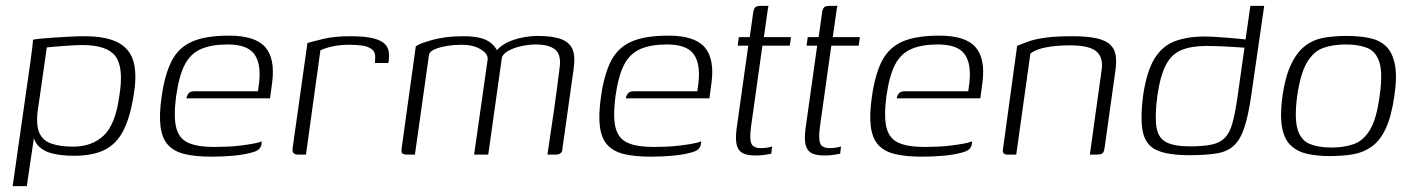

<svg xmlns="http://www.w3.org/2000/svg" viewBox="-20 -525 4802 652"><path d="M23 107 83 -313Q87 -341 89.5 -362.5Q92 -384 92 -390Q100 -392 119.5 -394Q139 -396 164.5 -397.5Q190 -399 216.5 -400.5Q243 -402 266 -402Q341 -402 382 -380Q423 -358 434.5 -311.5Q446 -265 432 -191Q420 -121 397 -78Q374 -35 334 -15.5Q294 4 231 4Q191 4 159 -3.5Q127 -11 108.5 -31.5Q90 -52 91 -92L102 -103L71 107ZM228 -27Q292 -27 332 -64.5Q372 -102 385 -198Q401 -295 372.5 -333.5Q344 -372 260 -372Q244 -372 219 -370.5Q194 -369 171 -367Q148 -365 139 -364L108 -148Q102 -99 114 -73Q126 -47 155.5 -37Q185 -27 228 -27Z M698 7Q643 7 606.5 -2Q570 -11 550 -33.5Q530 -56 525 -96Q520 -136 529 -198Q540 -274 563.5 -319Q587 -364 633 -384Q679 -404 758 -404Q847 -404 881 -364.5Q915 -325 904 -243L897 -191H613Q615 -201 620.5 -208Q626 -215 640 -215H856L860 -245Q867 -310 843 -342Q819 -374 753 -374Q698 -374 662.5 -358.5Q627 -343 607.5 -305.5Q588 -268 578 -198Q569 -128 578.5 -91Q588 -54 619.5 -40Q651 -26 708 -26Q728 -26 751.5 -27Q775 -28 799 -31Q823 -34 841.5 -37.5Q860 -41 869 -45L868 -35Q867 -27 860.5 -19.5Q854 -12 835 -7Q810 0 775 3.5Q740 7 698 7Z M1019 0H992Q982 0 977 -5Q972 -10 974 -24L1024 -379Q1045 -385 1080.5 -393.5Q1116 -402 1170 -402Q1219 -402 1247 -395Q1275 -388 1287 -375.5Q1299 -363 1300.5 -346.5Q1302 -330 1299 -311H1253L1254 -325Q1256 -348 1242.5 -358Q1229 -368 1208 -370.5Q1187 -373 1166 -373Q1135 -373 1109.5 -367.5Q1084 -362 1068 -354Z M1363 0Q1350 0 1346 -4.5Q1342 -9 1344 -22L1392 -368Q1401 -374 1415 -379Q1429 -384 1448.5 -389.5Q1468 -395 1494 -398.5Q1520 -402 1554 -402Q1586 -402 1609.5 -396.5Q1633 -391 1648.5 -378Q1664 -365 1672 -345H1660Q1670 -360 1686 -371Q1702 -382 1722 -389Q1742 -396 1764 -399.5Q1786 -403 1806 -403Q1858 -403 1887 -391.5Q1916 -380 1925 -355.5Q1934 -331 1928 -291L1890 -21Q1890 -13 1887 -8.5Q1884 -4 1879 -2Q1874 0 1866 0H1839Q1850 -73 1860.5 -146Q1871 -219 1880 -292Q1887 -338 1866 -356Q1845 -374 1798 -374Q1777 -374 1751 -368.5Q1725 -363 1705.5 -352Q1686 -341 1684 -327L1638 0H1590L1636 -323Q1638 -342 1612.5 -357.5Q1587 -373 1548 -373Q1522 -373 1498 -369Q1474 -365 1457 -358Q1440 -351 1437 -340L1389 0Z M2190 7Q2135 7 2098.5 -2Q2062 -11 2042 -33.5Q2022 -56 2017 -96Q2012 -136 2021 -198Q2032 -274 2055.5 -319Q2079 -364 2125 -384Q2171 -404 2250 -404Q2339 -404 2373 -364.5Q2407 -325 2396 -243L2389 -191H2105Q2107 -201 2112.5 -208Q2118 -215 2132 -215H2348L2352 -245Q2359 -310 2335 -342Q2311 -374 2245 -374Q2190 -374 2154.5 -358.5Q2119 -343 2099.5 -305.5Q2080 -268 2070 -198Q2061 -128 2070.5 -91Q2080 -54 2111.5 -40Q2143 -26 2200 -26Q2220 -26 2243.5 -27Q2267 -28 2291 -31Q2315 -34 2333.5 -37.5Q2352 -41 2361 -45L2360 -35Q2359 -27 2352.5 -19.5Q2346 -12 2327 -7Q2302 0 2267 3.5Q2232 7 2190 7Z M2545 3Q2517 3 2502 -5Q2487 -13 2482 -32Q2477 -51 2481 -85L2521 -370H2485L2489 -399H2526L2537 -477Q2538 -489 2541 -495Q2544 -501 2549 -503Q2554 -505 2562 -505H2590Q2589 -504 2588 -497.5Q2587 -491 2585 -477L2574 -399H2666L2662 -370H2569L2530 -92Q2525 -53 2531.5 -37.5Q2538 -22 2564 -22Q2576 -22 2587 -24Q2598 -26 2602 -28L2599 -3Q2594 -2 2579 0.5Q2564 3 2545 3Z M2779 3Q2751 3 2736 -5Q2721 -13 2716 -32Q2711 -51 2715 -85L2755 -370H2719L2723 -399H2760L2771 -477Q2772 -489 2775 -495Q2778 -501 2783 -503Q2788 -505 2796 -505H2824Q2823 -504 2822 -497.5Q2821 -491 2819 -477L2808 -399H2900L2896 -370H2803L2764 -92Q2759 -53 2765.5 -37.5Q2772 -22 2798 -22Q2810 -22 2821 -24Q2832 -26 2836 -28L2833 -3Q2828 -2 2813 0.5Q2798 3 2779 3Z M3110 7Q3055 7 3018.5 -2Q2982 -11 2962 -33.5Q2942 -56 2937 -96Q2932 -136 2941 -198Q2952 -274 2975.5 -319Q2999 -364 3045 -384Q3091 -404 3170 -404Q3259 -404 3293 -364.5Q3327 -325 3316 -243L3309 -191H3025Q3027 -201 3032.5 -208Q3038 -215 3052 -215H3268L3272 -245Q3279 -310 3255 -342Q3231 -374 3165 -374Q3110 -374 3074.5 -358.5Q3039 -343 3019.5 -305.5Q3000 -268 2990 -198Q2981 -128 2990.5 -91Q3000 -54 3031.5 -40Q3063 -26 3120 -26Q3140 -26 3163.5 -27Q3187 -28 3211 -31Q3235 -34 3253.5 -37.5Q3272 -41 3281 -45L3280 -35Q3279 -27 3272.5 -19.5Q3266 -12 3247 -7Q3222 0 3187 3.5Q3152 7 3110 7Z M3402 0Q3382 0 3386 -19L3434 -369Q3450 -376 3472 -384Q3494 -392 3529.5 -397Q3565 -402 3621 -402Q3672 -402 3703.5 -395Q3735 -388 3750.5 -373Q3766 -358 3769 -335Q3772 -312 3767 -280L3731 -23Q3730 -15 3727.5 -9.5Q3725 -4 3719.5 -2Q3714 0 3705 0H3681L3721 -288Q3727 -330 3703 -350.5Q3679 -371 3614 -371Q3566 -371 3531 -364Q3496 -357 3479 -343L3431 0Z M4019 2Q3950 2 3911.5 -13.5Q3873 -29 3862 -72.5Q3851 -116 3862 -202Q3874 -283 3900.5 -326Q3927 -369 3969.5 -385Q4012 -401 4071 -401Q4087 -401 4111 -399.5Q4135 -398 4159 -396Q4183 -394 4201.5 -392Q4220 -390 4225 -388L4208 -379L4226 -505H4273L4229 -201Q4219 -132 4205.5 -91.5Q4192 -51 4170 -30.5Q4148 -10 4111.5 -4Q4075 2 4019 2ZM4020 -28Q4066 -28 4094.5 -34Q4123 -40 4139.5 -57Q4156 -74 4165 -106.5Q4174 -139 4182 -193L4206 -363Q4193 -364 4170 -365.5Q4147 -367 4122.5 -368Q4098 -369 4078 -369Q4027 -369 3993 -355.5Q3959 -342 3939.5 -305Q3920 -268 3910 -199Q3901 -128 3907.5 -91.5Q3914 -55 3941.5 -41.5Q3969 -28 4020 -28Z M4497 5Q4455 5 4421.5 -2Q4388 -9 4365 -29.5Q4342 -50 4334 -91Q4326 -132 4335 -199Q4345 -267 4365 -308Q4385 -349 4413 -370Q4441 -391 4476.5 -397Q4512 -403 4554 -403Q4596 -403 4630 -396Q4664 -389 4686 -368.5Q4708 -348 4716.5 -307.5Q4725 -267 4715 -199Q4705 -130 4686 -89Q4667 -48 4638.5 -27.5Q4610 -7 4574.5 -1Q4539 5 4497 5ZM4501 -24Q4545 -24 4578 -36Q4611 -48 4633 -85.5Q4655 -123 4665 -199Q4676 -275 4664.5 -312.5Q4653 -350 4623.5 -362Q4594 -374 4550 -374Q4506 -374 4473 -362Q4440 -350 4418 -312.5Q4396 -275 4385 -199Q4375 -123 4386.5 -85.5Q4398 -48 4428 -36Q4458 -24 4501 -24Z"/></svg>

Font: Genos Thin Light
Style: Italic
Weight: 300
Italic angle: -8°
Version: Version 1.010